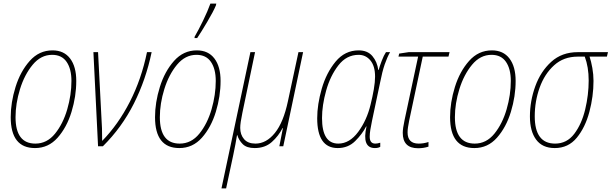

<svg xmlns="http://www.w3.org/2000/svg" viewBox="-20 -819 3424 1075"><path d="M407 -366Q407 -446 372.5 -491.5Q338 -537 274 -537Q199 -537 146.5 -478Q94 -419 67 -332Q40 -245 40 -163Q40 10 176 10Q251 10 302.5 -48Q354 -106 380.5 -193Q407 -280 407 -366ZM67 -163Q67 -239 92 -320Q117 -401 163 -456.5Q209 -512 272 -512Q326 -512 353 -472.5Q380 -433 380 -366Q380 -288 356.5 -207Q333 -126 288 -70.5Q243 -15 178 -15Q67 -15 67 -163Z M556 0Q662 -105 729.5 -239Q797 -373 829 -527H803Q772 -376 707 -249Q642 -122 552 -30Q552 -47 551.5 -64Q551 -81 551 -101L529 -527H503L529 0Z M1084 -606Q1105 -637 1140 -696Q1175 -755 1189 -789L1191 -799H1158Q1143 -757 1117 -703.5Q1091 -650 1070 -614L1069 -606ZM1215 -366Q1215 -446 1180.5 -491.5Q1146 -537 1082 -537Q1007 -537 954.5 -478Q902 -419 875 -332Q848 -245 848 -163Q848 10 984 10Q1059 10 1110.5 -48Q1162 -106 1188.5 -193Q1215 -280 1215 -366ZM875 -163Q875 -239 900 -320Q925 -401 971 -456.5Q1017 -512 1080 -512Q1134 -512 1161 -472.5Q1188 -433 1188 -366Q1188 -288 1164.5 -207Q1141 -126 1096 -70.5Q1051 -15 986 -15Q875 -15 875 -163Z M1246 236 1286 49Q1293 16 1298 -11Q1303 -38 1307 -62H1309Q1317 -34 1339 -12Q1361 10 1406 10Q1464 10 1502 -24Q1540 -58 1562 -102H1564L1544 0H1566L1677 -527H1651L1592 -252Q1567 -134 1519 -74.5Q1471 -15 1410 -15Q1368 -15 1346.5 -40Q1325 -65 1325 -103Q1325 -130 1337 -187L1408 -527H1382L1220 236Z M2030 -111H2032Q2005 10 2079 10Q2098 10 2109 3V-20Q2094 -15 2081 -15Q2050 -15 2050 -54Q2050 -71 2053.5 -92.5Q2057 -114 2063 -143L2108 -356Q2120 -418 2134 -458.5Q2148 -499 2164 -527H2141Q2129 -509 2117.5 -479Q2106 -449 2100 -427H2098Q2092 -473 2065 -505Q2038 -537 1988 -537Q1911 -537 1859 -474Q1807 -411 1781.5 -322.5Q1756 -234 1756 -157Q1756 10 1871 10Q1929 10 1968.5 -29Q2008 -68 2030 -111ZM1783 -158Q1783 -229 1806 -311.5Q1829 -394 1874.5 -453Q1920 -512 1988 -512Q2028 -512 2054 -480.5Q2080 -449 2080 -390Q2080 -360 2073 -319Q2066 -278 2055 -234Q2034 -146 1985.5 -80.5Q1937 -15 1874 -15Q1783 -15 1783 -158Z M2379 2V-24Q2353 -15 2324 -15Q2262 -15 2262 -78Q2262 -92 2264.5 -107.5Q2267 -123 2271 -144L2347 -502H2491L2497 -527H2268L2215 -519L2211 -502H2321L2245 -146Q2235 -100 2235 -75Q2235 11 2321 11Q2352 11 2379 2Z M2867 -366Q2867 -446 2832.5 -491.5Q2798 -537 2734 -537Q2659 -537 2606.5 -478Q2554 -419 2527 -332Q2500 -245 2500 -163Q2500 10 2636 10Q2711 10 2762.5 -48Q2814 -106 2840.5 -193Q2867 -280 2867 -366ZM2527 -163Q2527 -239 2552 -320Q2577 -401 2623 -456.5Q2669 -512 2732 -512Q2786 -512 2813 -472.5Q2840 -433 2840 -366Q2840 -288 2816.5 -207Q2793 -126 2748 -70.5Q2703 -15 2638 -15Q2527 -15 2527 -163Z M3303 -366Q3303 -402 3296.5 -438.5Q3290 -475 3281 -502H3378L3384 -527H3215Q3126 -527 3066.5 -473Q3007 -419 2977 -336Q2947 -253 2947 -167Q2947 -84 2982 -37Q3017 10 3086 10Q3162 10 3209.5 -48Q3257 -106 3280 -193Q3303 -280 3303 -366ZM2974 -168Q2974 -252 3001.5 -328.5Q3029 -405 3082.5 -453.5Q3136 -502 3215 -502H3254Q3276 -444 3276 -368Q3276 -288 3256.5 -206.5Q3237 -125 3195.5 -70Q3154 -15 3088 -15Q2974 -15 2974 -168Z"/></svg>

Font: Noto Sans Display SemiCondensed Thin
Style: Italic
Weight: 250
Width: 4
Designer: Monotype Design team
Foundry: Monotype Imaging Inc.
Version: 1.000